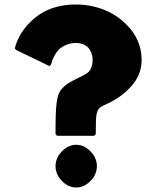

<svg xmlns="http://www.w3.org/2000/svg" viewBox="-20 -827 696 854"><path d="M434 -355C479 -374 518 -397 548 -427L549 -428L556 -435C589 -468 610 -509 610 -561C610 -622 585 -675 545 -715L538 -722C485 -775 404 -807 319 -807C221 -807 158 -772 118 -732L111 -725C59 -674 46 -614 46 -611L53 -604L200 -533L207 -540C212 -561 223 -586 242 -607C260 -623 286 -636 318 -636C339 -636 357 -629 372 -616C383 -603 392 -583 392 -561C392 -537 386 -521 375 -508C354 -489 317 -478 281 -455C275 -451 270 -447 265 -442L258 -435C230 -407 227 -360 227 -230L234 -223H399L406 -230C407 -303 405 -326 422 -346C424 -348 430 -352 434 -355ZM227 -88C227 -64 237 -41 253 -25L260 -18C275 -3 296 7 319 7C341 7 361 -2 377 -17L378 -18L385 -25C401 -41 411 -64 411 -88C411 -112 401 -135 385 -151L378 -158C363 -173 342 -183 319 -183C297 -183 277 -174 261 -159L260 -158L253 -151C237 -135 227 -112 227 -88Z"/></svg>

Font: Hussar Woodtype
Style: Blk
Weight: 900
Foundry: Cannot Into Space Fonts
Version: Version 1.07